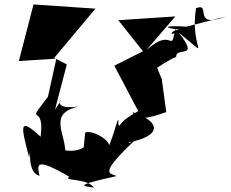

<svg xmlns="http://www.w3.org/2000/svg" viewBox="-20 -772 1039 865"><path d="M357 -108C296 -68 205 -126 274 -69C284 -163 188 -259 334 -292C177 -270 299 -377 228 -279L281 -482L224 -511L410 -733L131 -752L65 -497L234 -508L196 -336C86 -193 184 -320 163 -156C59 -252 77 -198 111 -63C128 -156 90 4 158 20C149 -26 132 -70 293 25C256 44 372 29 403 73C330 65 342 58 506 21C475 8 419 17 596 -148C511 -95 615 -145 524 -124C699 -149 725 -216 577 -267C600 -213 703 -260 729 -267L709 -415L668 -515C621 -395 693 -483 774 -516C771 -564 884 -500 785 -625C944 -499 833 -547 863 -735C936 -764 840 -639 999 -698L820 -652C707 -659 721 -645 788 -639C720 -628 775 -593 772 -655C746 -512 767 -659 640 -547L770 -698L513 -681L624 -541L495 -476L603 -271C473 -201 540 -185 513 -212C519 -295 480 -93 454 -97C516 -117 402 -191 364 -175Z"/></svg>

Font: Asimov Silicon
Style: Regular
Weight: 400
Designer: Google
Version: Version 2.000980; 2014